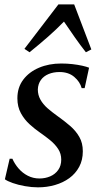

<svg xmlns="http://www.w3.org/2000/svg" viewBox="-20 -814 433 845"><path d="M352.5 -426H339.5Q332 -454 306.8 -475.5Q281.5 -497 242 -497Q215 -497 193.5 -488Q172 -479 159.8 -461.8Q147.5 -444.5 146.5 -420.5Q146.5 -396 157.8 -375.8Q169 -355.5 188.5 -338.2Q208 -321 232 -304Q263 -282 288.5 -260Q314 -238 329.2 -211.2Q344.5 -184.5 344.5 -148Q344.5 -109.5 328.5 -79.8Q312.5 -50 285 -30Q257.5 -10 222 0.2Q186.5 10.5 147 10.5Q119.5 10.5 89.8 5.2Q60 0 36 -8.5Q12 -17 1.5 -25L22.5 -115.5H34.5Q44.5 -92.5 61.8 -72.5Q79 -52.5 102.5 -40.5Q126 -28.5 153.5 -28.5Q179 -28.5 200.8 -37.8Q222.5 -47 236 -65.8Q249.5 -84.5 249.5 -111.5Q249.5 -137.5 236.2 -158Q223 -178.5 201.8 -196Q180.5 -213.5 156 -230.5Q133.5 -246 110.5 -266.8Q87.5 -287.5 72 -315.8Q56.5 -344 56.5 -381.5Q56.5 -429 82.2 -463.2Q108 -497.5 151.8 -516Q195.5 -534.5 249.5 -534.5Q275 -534.5 298.8 -531.8Q322.5 -529 341.8 -524.8Q361 -520.5 372 -516ZM110 -584 87.5 -599 237 -794.5H306.5L382 -596.5L358 -584Q334 -614.5 310.8 -647.5Q287.5 -680.5 261.5 -719Q228.5 -685 191.2 -652.2Q154 -619.5 110 -584Z"/></svg>

Font: Merriweather 96pt
Style: Italic
Weight: 400
Italic angle: -7.8°
Version: Version 2.101